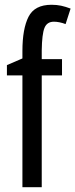

<svg xmlns="http://www.w3.org/2000/svg" viewBox="-20 -785 316 805"><path d="M240 -469H155V0H74V-469H9V-512L74 -540V-571Q74 -664 99.5 -714.5Q125 -765 196 -765Q218 -765 236.5 -761Q255 -757 276 -749L255 -684Q242 -689 229.5 -691.5Q217 -694 206 -694Q177 -694 166.5 -668Q156 -642 155 -574V-537H240Z"/></svg>

Font: Noto Sans Myanmar ExtraCondensed
Style: Regular
Weight: 400
Width: 2
Designer: Monotype Design Team
Foundry: Monotype Imaging Inc.
Version: Version 2.107; ttfautohint (v1.8.4.7-5d5b)